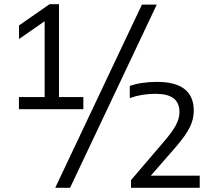

<svg xmlns="http://www.w3.org/2000/svg" viewBox="-20 -830 1014 918"><path d="M262 -366H378.5V-308H70.5V-366H193.5V-728.5L71 -643.5V-708.5L217 -810H262ZM244 68 658.5 -808H729.5L315 68ZM935 10V68H606.5V31L763 -152Q803.5 -199 820.8 -231.2Q838 -263.5 838 -293.5Q838 -338.5 809.8 -360Q781.5 -381.5 723 -381.5Q657.5 -381.5 600.5 -361V-419Q626 -428.5 660 -433.5Q694 -438.5 730.5 -438.5Q906.5 -438.5 906.5 -300.5Q906.5 -259.5 887 -220.5Q867.5 -181.5 820 -126.5L701 10Z"/></svg>

Font: Encode Sans Semi Expanded
Style: Regular
Weight: 400
Width: 6
Designer: Multiple Designers
Foundry: Impallari Type
Version: Version 2.000